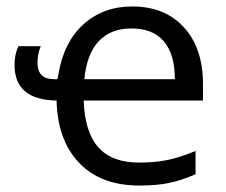

<svg xmlns="http://www.w3.org/2000/svg" viewBox="-20 -564 699 594"><path d="M411 10Q292 10 225 -60Q158 -130 155 -253Q25 -255 25 -363Q25 -396 37 -421H106Q96 -398 96 -369Q96 -319 148 -319H158L161 -336Q178 -435 239 -489.5Q300 -544 389 -544Q490 -544 549 -479.5Q608 -415 608 -304V-253H239Q242 -156 284 -108.5Q326 -61 410 -61Q459 -61 498 -69Q537 -77 585 -97V-25Q542 -6 503.5 2Q465 10 411 10ZM387 -476Q322 -476 285 -436Q248 -396 241 -319H521Q521 -396 487 -436Q453 -476 387 -476Z"/></svg>

Font: Stephens Clock
Style: Regular
Weight: 400
Designer: Peter Wiegel (catfonts.de) with slight modifications by DT1.org
Version: Version 0.9.1